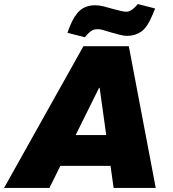

<svg xmlns="http://www.w3.org/2000/svg" viewBox="-57 -928 854 948"><path d="M-37 0 355 -700H579L712 0H504L435 -494H432L187 0ZM200 -109 230 -261H550L519 -109ZM362 -744 276 -766 287 -796Q310 -853 339 -877.5Q368 -902 414 -902Q434 -902 456.5 -896Q479 -890 500 -884Q522 -878 539.5 -874Q557 -870 567 -870Q577 -870 586.5 -875Q596 -880 609 -892L624 -908L709 -886L697 -857Q671 -793 640.5 -772Q610 -751 572 -751Q552 -751 529.5 -757.5Q507 -764 484 -770Q466 -776 451 -780Q436 -784 426 -784Q410 -784 399 -778.5Q388 -773 376 -760Z"/></svg>

Font: REM ExtraBold
Style: Italic
Weight: 800
Italic angle: -11°
Designer: Octavio Pardo
Foundry: Ashler Design
Version: Version 1.005;gftools[0.9.28]